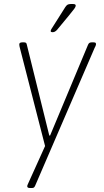

<svg xmlns="http://www.w3.org/2000/svg" viewBox="-20 -738 521 966"><path d="M132 208Q125 208 121 206Q117 204 117 199Q117 195 120 189Q123 183 124 180L218 -28L213 21L80 -497Q79 -500 78 -505.5Q77 -511 77 -514Q77 -521 82 -523Q87 -525 93 -525H100Q107 -525 110.5 -522.5Q114 -520 115 -513L228 -56H232L423 -513Q426 -520 430.5 -522.5Q435 -525 442 -525H449Q455 -525 459 -523.5Q463 -522 463 -516Q463 -512 460.5 -506Q458 -500 456 -497L157 196Q154 203 150.5 205.5Q147 208 139 208ZM244 -576Q241 -576 238 -577Q235 -578 235 -582Q235 -586 239 -592.5Q243 -599 252 -613L302 -692Q309 -704 314 -709.5Q319 -715 325.5 -716.5Q332 -718 343 -718Q354 -718 357.5 -716Q361 -714 361 -709Q361 -704 353.5 -693.5Q346 -683 326 -659L273 -595Q267 -587 262 -583Q257 -579 253 -577.5Q249 -576 244 -576Z"/></svg>

Font: Asap Thin
Style: Italic
Weight: 250
Italic angle: -6°
Designer: Pablo Cosgaya
Foundry: Omnibus-Type
Version: Version 3.001